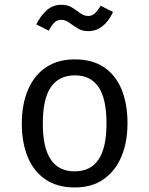

<svg xmlns="http://www.w3.org/2000/svg" viewBox="-20 -792 640 823"><path d="M301 -537.5Q375.5 -537.5 425.8 -503.8Q476 -470 501.2 -408.5Q526.5 -347 526.5 -263.5Q526.5 -183 500.5 -121Q474.5 -59 424.2 -23.8Q374 11.5 300 11.5Q226 11.5 175.5 -22.5Q125 -56.5 99.2 -118.2Q73.5 -180 73.5 -262.5Q73.5 -344 99.5 -406Q125.5 -468 176.2 -502.8Q227 -537.5 301 -537.5ZM301 -469Q233 -469 198.2 -418.8Q163.5 -368.5 163.5 -262.5Q163.5 -158.5 197.8 -108Q232 -57.5 300 -57.5Q368 -57.5 402.2 -108Q436.5 -158.5 436.5 -263.5Q436.5 -368.5 402.5 -418.8Q368.5 -469 301 -469ZM358.5 -658.5Q332 -658.5 312.8 -670.5Q293.5 -682.5 277 -694.8Q260.5 -707 242 -707Q225 -707 213 -695.2Q201 -683.5 189 -660.5L135.5 -687.5Q153 -723 179.5 -747.2Q206 -771.5 242.5 -771.5Q270.5 -771.5 289.2 -759.5Q308 -747.5 324 -735.5Q340 -723.5 358.5 -723.5Q373.5 -723.5 385.8 -734.2Q398 -745 411.5 -767.5L464.5 -740.5Q445 -699 418 -678.8Q391 -658.5 358.5 -658.5Z"/></svg>

Font: Fast_Mono
Style: Regular
Weight: 400
Monospace: yes
Designer: Carrois Corporate, Edenspiekermann AG, Nikita Prokopov
Foundry: Carrois Corporate, Edenspiekermann AG, Nikita Prokopov
Version: Version 5.002